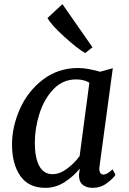

<svg xmlns="http://www.w3.org/2000/svg" viewBox="-20 -896 620 926"><path d="M459 -83Q459 -68 464.5 -61Q470 -54 479 -54Q495 -54 523 -79L537 -53Q526 -35 495.5 -12.5Q465 10 427 10Q396 10 378 -5.5Q360 -21 361 -54L365 -83Q333 -44 290.5 -17Q248 10 199 10Q118 10 78 -47.5Q38 -105 38 -199Q38 -285 76 -370.5Q114 -456 187 -512Q260 -568 358 -568Q381 -568 410 -562.5Q439 -557 463 -550L524 -567L460 -94Q459 -90 459 -83ZM347 -513Q283 -513 238 -466Q193 -419 170.5 -348.5Q148 -278 148 -207Q148 -135 169.5 -95.5Q191 -56 233 -56Q268 -56 303.5 -82.5Q339 -109 364 -143L411 -497Q385 -513 347 -513ZM209 -809 281 -876 426 -668 391 -640Q354 -661 291 -718Q228 -775 209 -809Z"/></svg>

Font: Koeln Type Serif
Style: Italic
Weight: 400
Italic angle: -8°
Designer: Eben Sorkin
Foundry: Eben Sorkin
Version: Version 2.002